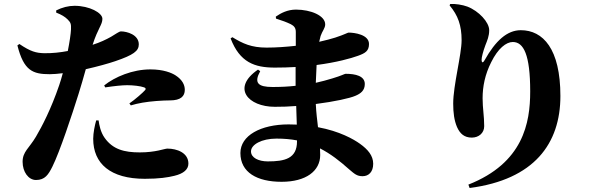

<svg xmlns="http://www.w3.org/2000/svg" viewBox="-20 -853 3040 960"><path d="M506 -416C552 -423 591 -427 616 -427C645 -427 682 -423 701 -416C709 -413 710 -408 706 -403C697 -392 654 -354 627 -336L634 -326C670 -337 711 -344 762 -348C788 -350 813 -351 830 -351C884 -351 904 -372 904 -404C904 -428 892 -454 858 -476C838 -489 797 -506 732 -506C643 -506 555 -469 501 -426ZM473 -251C476 -228 483 -192 503 -164C544 -106 601 -91 679 -91C760 -91 802 -110 817 -110C865 -110 922 -89 922 -35C922 -6 898 15 852 26C820 34 776 41 704 41C532 41 446 -35 446 -159C446 -188 454 -227 461 -251ZM77 -633 67 -626C99 -499 144 -482 229 -482C247 -482 270 -484 294 -487C288 -465 282 -444 276 -427C235 -307 190 -221 160 -170C126 -112 93 -95 93 -44C93 6 122 47 160 47C205 47 222 20 242 -20C279 -94 341 -282 373 -384C386 -425 398 -468 409 -507C467 -520 524 -536 556 -547C647 -578 674 -598 674 -631C674 -680 614 -696 585 -696C575 -696 558 -682 535 -669C510 -655 481 -641 443 -629C470 -713 492 -729 492 -759C492 -789 427 -824 353 -824C322 -824 291 -816 261 -801V-790C287 -780 305 -769 318 -756C334 -740 336 -733 335 -706C334 -684 328 -643 319 -598C283 -591 240 -586 200 -587C161 -588 133 -595 77 -633Z M1343 -418C1269 -418 1249 -439 1281 -497L1270 -505C1136 -413 1221 -319 1354 -319C1390 -319 1426 -320 1461 -323L1464 -230L1423 -231C1283 -231 1182 -175 1182 -88C1182 9 1265 56 1388 56C1510 56 1581 2 1581 -78L1580 -111C1633 -84 1679 -48 1726 -6C1753 17 1765 28 1793 28C1823 28 1846 7 1846 -34C1846 -75 1819 -106 1780 -134C1748 -157 1678 -197 1570 -217C1566 -252 1561 -289 1559 -333C1653 -345 1730 -362 1757 -374C1783 -385 1804 -400 1804 -433C1804 -473 1758 -484 1708 -484C1703 -484 1689 -475 1642 -461C1615 -453 1587 -445 1559 -439L1563 -528C1663 -541 1734 -561 1770 -574C1806 -587 1825 -598 1825 -633C1825 -680 1753 -690 1723 -690C1718 -690 1705 -681 1656 -665C1638 -659 1610 -652 1576 -644L1583 -673C1591 -697 1606 -712 1606 -731C1606 -775 1534 -805 1460 -805C1418 -805 1385 -788 1359 -770L1360 -760C1392 -750 1413 -742 1434 -732C1451 -723 1459 -713 1459 -693V-624C1413 -619 1363 -615 1313 -615C1237 -615 1194 -635 1142 -667L1133 -661C1179 -541 1253 -515 1354 -515C1391 -515 1425 -516 1458 -518V-474V-424C1422 -420 1384 -418 1343 -418ZM1465 -151V-146C1465 -60 1404 -46 1319 -46C1273 -46 1235 -64 1235 -96C1235 -130 1288 -160 1362 -160C1400 -160 1434 -157 1465 -151Z M2228 -826C2270 -776 2288 -726 2288 -652C2288 -580 2246 -426 2246 -335C2246 -289 2251 -251 2265 -218C2280 -184 2302 -165 2339 -165C2374 -165 2401 -188 2401 -222C2401 -274 2393 -311 2393 -362C2393 -420 2405 -481 2436 -542C2470 -611 2511 -643 2544 -643C2598 -643 2631 -580 2631 -396C2631 -238 2596 -38 2322 70L2328 87C2651 45 2782 -135 2782 -373C2782 -609 2695 -702 2584 -702C2516 -702 2458 -650 2403 -552C2395 -537 2388 -538 2388 -555C2388 -566 2395 -595 2407 -627C2416 -650 2426 -672 2426 -702C2426 -742 2374 -798 2317 -820C2293 -829 2255 -835 2231 -833Z"/></svg>

Font: Noto Serif CJK SC Black
Style: Regular
Weight: 900
Designer: Ryoko NISHIZUKA 西塚涼子 (kana & ideographs); Frank Grießhammer (Latin, Greek & Cyrillic); Wenlong ZHANG 张文龙 (bopomofo); San
Foundry: Adobe
Version: Version 2.001;hotconv 1.1.0;makeotfexe 2.6.0